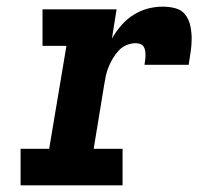

<svg xmlns="http://www.w3.org/2000/svg" viewBox="-20 -558 640 578"><path d="M42 0V-110H128L180 -420H108V-530H331L317 -442Q329 -463 345 -481.5Q361 -500 381.5 -513Q402 -526 424.5 -532Q447 -538 470 -538Q490 -538 508.5 -533Q527 -528 538 -513.5Q549 -499 553 -480Q557 -461 557 -441.5Q557 -422 554 -402.5Q551 -383 548 -363H415Q416 -370 417 -377Q418 -384 418 -391.5Q418 -399 417 -405.5Q416 -412 412.5 -417.5Q409 -423 402.5 -425.5Q396 -428 389 -428Q375 -428 361.5 -422.5Q348 -417 338 -406.5Q328 -396 320.5 -383.5Q313 -371 307.5 -358Q302 -345 299 -331.5Q296 -318 294 -305L262 -110H349V0Z"/></svg>

Font: Iosevka Curly Slab XBdExObl
Style: Regular
Weight: 800
Width: 7
Italic angle: -9°
Monospace: yes
Designer: Belleve Invis
Foundry: Belleve Invis
Version: Version 11.1.0; ttfautohint (v1.8.3)